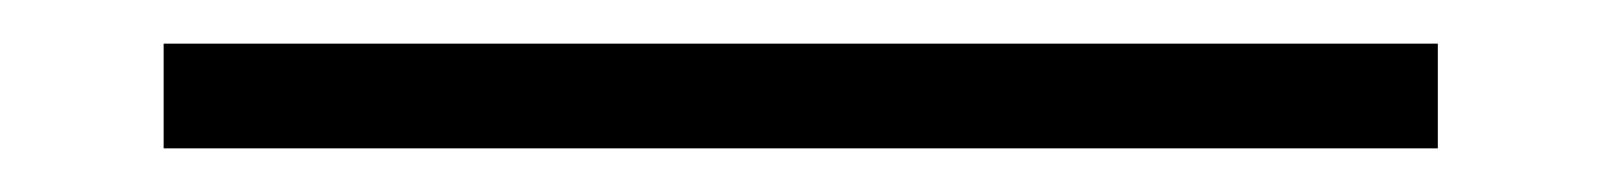

<svg xmlns="http://www.w3.org/2000/svg" viewBox="-20 62 734 88"><path d="M55 130V82H639V130Z"/></svg>

Font: Mach ExtraLight
Style: Regular
Weight: 250
Version: Version 1.002